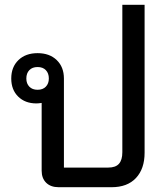

<svg xmlns="http://www.w3.org/2000/svg" viewBox="-20 -782 698 802"><path d="M584 -762V-144Q584 -77 548 -38.5Q512 0 446 0H225Q192 0 173 -18.5Q154 -37 154 -69V-352Q140 -350 132 -350Q85 -350 56 -378.5Q27 -407 27 -454Q27 -502 57 -531Q87 -560 137 -560Q187 -560 217 -531Q247 -502 247 -454V-82H432Q463 -82 477 -98Q491 -114 491 -146V-762ZM137 -407Q159 -407 171.5 -420Q184 -433 184 -454Q184 -476 171.5 -489Q159 -502 137 -502Q115 -502 102.5 -489Q90 -476 90 -454Q90 -433 102.5 -420Q115 -407 137 -407Z"/></svg>

Font: Bai Jamjuree Medium
Style: Regular
Weight: 500
Version: Version 1.000; ttfautohint (v1.6)